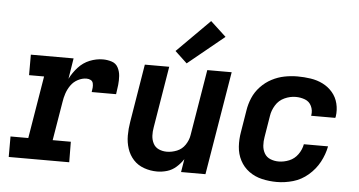

<svg xmlns="http://www.w3.org/2000/svg" viewBox="-53 -876 1834 980"><g transform="rotate(5 864.0 -386.5)"><path d="M22 0H332L331 -105H238L271 -303Q274 -325 281.5 -347.5Q289 -370 303 -390Q317 -410 339 -421.5Q361 -433 383 -433Q395 -433 404.5 -428Q414 -423 416.5 -412Q419 -401 418 -389.5Q417 -378 415 -367H540Q544 -391 546.5 -414.5Q549 -438 547.5 -461Q546 -484 535.5 -504Q525 -524 503 -531Q481 -538 458 -538Q424 -538 390.5 -524.5Q357 -511 332 -483.5Q307 -456 291 -424L308 -530H89V-425H166L113 -105H22Z M782 8Q808 8 833.5 0.5Q859 -7 880 -25.5Q901 -44 916 -67L905 0H1030L1118 -530H993L937 -192Q933 -166 917 -142Q901 -118 875 -107.5Q849 -97 823 -97Q801 -97 782 -105.5Q763 -114 753.5 -132.5Q744 -151 743 -172Q742 -193 746 -215L798 -530H673L624 -232Q618 -197 618 -162Q618 -127 628.5 -95Q639 -63 661 -39Q683 -15 715.5 -3.5Q748 8 782 8ZM885 -555 1071 -707 991 -781 823 -613Z M1396 8Q1437 8 1479 -4Q1521 -16 1556 -46Q1591 -76 1612 -115Q1633 -154 1641 -196H1517Q1512 -168 1494.5 -143.5Q1477 -119 1450 -108Q1423 -97 1396 -97Q1374 -97 1354 -105Q1334 -113 1323.5 -131Q1313 -149 1311.5 -171Q1310 -193 1314 -215L1332 -325Q1336 -353 1352.5 -380Q1369 -407 1397.5 -420Q1426 -433 1455 -433Q1480 -433 1502.5 -424.5Q1525 -416 1535.5 -394Q1546 -372 1542 -347L1541 -344H1665Q1666 -347 1667 -351Q1672 -385 1664 -417.5Q1656 -450 1635 -474.5Q1614 -499 1585 -513.5Q1556 -528 1522.5 -533Q1489 -538 1455 -538Q1422 -538 1388.5 -531.5Q1355 -525 1323.5 -508.5Q1292 -492 1267 -465.5Q1242 -439 1228.5 -407Q1215 -375 1210 -342L1192 -232Q1185 -193 1187.5 -155Q1190 -117 1207 -84.5Q1224 -52 1253.5 -30.5Q1283 -9 1320 -0.5Q1357 8 1396 8Z"/></g></svg>

Font: Iosevka Sparkle Oblique
Style: Bold
Weight: 700
Italic angle: -9°
Designer: Belleve Invis
Foundry: Belleve Invis
Version: Version 4.5.0; ttfautohint (v1.8.3)